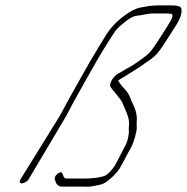

<svg xmlns="http://www.w3.org/2000/svg" viewBox="-20 -694 693 712"><path d="M86 -29 225.6 -264C259.6 -330 264 -335 315.8 -428C348.3 -486 378 -535 406.9 -578C412.5 -586 421.6 -595 434.4 -605C456.7 -625 475 -635 489.8 -636C507 -637 524.1 -644 547.8 -644H596.8C600.8 -644 605.8 -644 612.4 -643C625.4 -643 620.5 -627 599.7 -595L561.2 -535C549.3 -517 539.9 -504 531.4 -496C523.9 -487 472.1 -451 462.1 -446C447.4 -439 431.8 -428 417.9 -421C402.7 -413 382.9 -385 389.4 -373C396.2 -360 427.6 -328 433.3 -314C440.6 -296 461.3 -257 458.6 -232C457.5 -223 457.1 -216 457.9 -210C458.8 -198 454.2 -168 441.1 -147L408.7 -85C399.6 -68 379.3 -45 365.8 -41C343.8 -34 318.2 -32 295 -32H225.4C219.8 -32 216.6 -36 214.5 -43L211.3 -51C206.8 -64 178.5 -43 183.4 -29L185.9 -21C190.4 -8 198.4 -2 209.6 -2H281.6C299.2 -2 309.6 0 331.6 -5C360.3 -11 363.9 -10 387.8 -30C406.9 -46 421.6 -63 432.7 -85L454.8 -127C458.4 -134 462.4 -140 465.9 -147C477 -167 487.9 -209 487.1 -221C486.6 -230 486.6 -238 486.9 -243C489.2 -263 484.7 -286 470.5 -313C468.1 -317 465.7 -325 461.6 -335C457.5 -345 449.9 -356 438.6 -368C427.3 -380 420.9 -390 418 -395C418.8 -397 432 -404 438.4 -408C459.9 -422 491.8 -440 515.7 -458C551.1 -482 561 -488 591.2 -535L629.7 -595C649 -624 656.3 -647 652.2 -663C650.7 -670 638.6 -674 616.6 -674H567.6C553.6 -674 540.1 -673 528.4 -671C502 -665 499.6 -669 472.1 -656C427.4 -630 394.4 -599 371.8 -562C360 -542 325.1 -486 311.6 -462C280 -406 233.7 -325 201.6 -264L56 -29C51.1 -21 52.6 -14 60.6 -14C68.6 -14 81.1 -21 86 -29Z"/></svg>

Font: MewTooHand
Style: UltimateCondIta
Weight: 400
Designer: Mew Too, Robert Jablonski
Version: Version 0.77